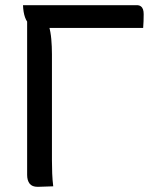

<svg xmlns="http://www.w3.org/2000/svg" viewBox="-20 -720 640 743"><path d="M186 1Q171 1 156.5 2Q142 3 126 3Q104 3 94.5 -9.5Q85 -22 85 -43Q85 -121 85 -199.5Q85 -278 85 -357.5Q85 -437 85 -516Q85 -595 85 -673L180 -645L169 -621Q176 -597 178.5 -568.5Q181 -540 181 -510Q181 -443 181 -375.5Q181 -308 181 -239.5Q181 -171 181 -100Q181 -74 182 -48.5Q183 -23 186 1ZM534 -612H133Q112 -612 98 -622.5Q84 -633 77 -652.5Q70 -672 69 -700H509Q519 -700 525 -695.5Q531 -691 533.5 -683.5Q536 -676 536 -665Q536 -650 535.5 -638Q535 -626 534 -612Z"/></svg>

Font: Rec Mono Semicasual
Style: Regular
Weight: 400
Version: Version 1.085; ttfautohint (v1.8.4.7-5d5b)